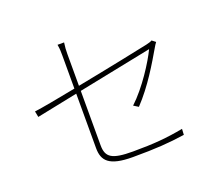

<svg xmlns="http://www.w3.org/2000/svg" viewBox="-124 -930 1249 1101"><g transform="rotate(-20 500.0 -379.5)"><path d="M861 -578 839 -595C833 -591 819 -586 804 -583C768 -575 551 -530 359 -493V-687C359 -711 360 -728 364 -756H324C329 -728 329 -713 329 -687V-487C216 -465 115 -446 72 -441L79 -405L329 -456V-124C329 -46 365 -3 510 -3C652 -3 732 -9 828 -23L830 -59C730 -40 649 -33 522 -33C393 -33 359 -56 359 -131V-462L809 -553C777 -486 696 -358 612 -280L641 -262C730 -356 796 -470 844 -552C849 -560 855 -571 861 -578Z"/></g></svg>

Font: Noto Sans JP Thin
Style: Regular
Weight: 100
Designer: Ryoko NISHIZUKA 西塚涼子 (kana, bopomofo & ideographs); Paul D. Hunt (Latin, Greek & Cyrillic); Sandoll Communications 산돌커뮤니
Foundry: Adobe
Version: Version 2.004;hotconv 1.0.118;makeotfexe 2.5.65603